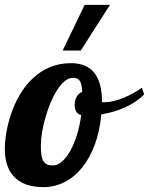

<svg xmlns="http://www.w3.org/2000/svg" viewBox="-40 -770 616 794"><path d="M310.1 -750H415L293.9 -561H219.2ZM25.4 -32.2Q-20 -72.3 -20 -153.8Q-20 -184.6 -13.7 -221.9Q-7.3 -259.3 5.4 -297.4Q19.5 -339.4 41 -376.7Q62.5 -414.1 91.8 -442.4Q159.7 -508.8 253.9 -508.8Q381.8 -508.8 381.8 -349.1V-348.1Q384.8 -347.2 386.7 -347.2H393.1Q426.3 -347.2 471.7 -365.7Q511.7 -382.3 546.9 -407.2L556.2 -379.9Q526.9 -349.1 480.7 -327.6Q434.6 -306.2 378.9 -296.9Q373 -229 352.5 -173.1Q332 -117.2 299.8 -77.1Q268.1 -38.1 227.1 -17.1Q186 3.9 140.1 3.9Q65.9 3.9 25.4 -32.2ZM250.5 -146Q266.6 -174.3 278.3 -212.4Q290 -250.5 295.9 -293.9Q281.2 -297.9 275.1 -308.6Q269 -319.3 269 -335.9Q269 -356.4 277.1 -370.1Q285.2 -383.8 299.8 -390.1Q298.8 -407.2 296.6 -418Q294.4 -428.7 290 -435.5Q285.6 -442.4 279.1 -445.3Q272.5 -448.2 262.2 -448.2Q228.5 -448.2 196.3 -397.5Q167.5 -353 147.9 -284.2Q138.7 -252.9 133.8 -222.4Q128.9 -191.9 128.9 -167Q128.9 -142.1 131.6 -126.5Q134.3 -110.8 140.6 -102.1Q146.5 -93.3 155.8 -89.6Q165 -85.9 180.2 -85.9Q197.8 -85.9 216.1 -101.8Q234.4 -117.7 250.5 -146Z"/></svg>

Font: Pattaya
Style: Regular
Weight: 400
Designer: Pablo Impallari / Thai characters Designed by Thanarat Vachiruckul and Suppakit Chalermlarp
Foundry: Pablo Impallari
Version: Version 2.001